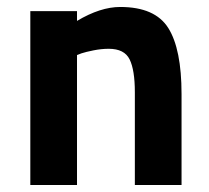

<svg xmlns="http://www.w3.org/2000/svg" viewBox="-20 -531 601 551"><path d="M201 0H67V-499H201V-471Q268 -511 325 -511Q425 -511 463 -450.5Q501 -390 501 -261V0H367V-266Q367 -330 352 -360.5Q337 -391 292 -391Q271 -391 248.5 -386.5Q226 -382 214 -378L201 -373Z"/></svg>

Font: TypoPRO Titillium Text
Style: 999 wt
Weight: 900
Designer: Accademia di Belle Arti di Urbino and others
Foundry: Accademia di Belle Arti di Urbino and others.
Version: Version 25.000